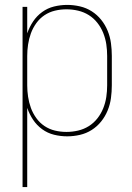

<svg xmlns="http://www.w3.org/2000/svg" viewBox="-20 -548 540 783"><path d="M72 215V-520H91V-412Q100 -438 115 -460.5Q130 -483 152 -499Q174 -515 200.5 -521.5Q227 -528 254 -528Q280 -528 306 -522Q332 -516 354 -502Q376 -488 392.5 -467.5Q409 -447 419 -422.5Q429 -398 432.5 -372Q436 -346 436 -320V-200Q436 -174 432.5 -148Q429 -122 419 -97.5Q409 -73 392.5 -52.5Q376 -32 354 -18Q332 -4 306 2Q280 8 254 8Q227 8 200.5 1.5Q174 -5 152 -21Q130 -37 115 -59.5Q100 -82 91 -108V215ZM251 -10Q275 -10 298.5 -15.5Q322 -21 342 -33.5Q362 -46 377 -65Q392 -84 401 -106.5Q410 -129 413.5 -152.5Q417 -176 417 -200V-320Q417 -344 413.5 -367.5Q410 -391 401 -413.5Q392 -436 377 -455Q362 -474 342 -486.5Q322 -499 298.5 -504.5Q275 -510 251 -510Q227 -510 204 -504.5Q181 -499 161.5 -486Q142 -473 128 -453.5Q114 -434 106 -412Q98 -390 94.5 -366.5Q91 -343 91 -320V-200Q91 -177 94.5 -153.5Q98 -130 106 -108Q114 -86 128 -66.5Q142 -47 161.5 -34Q181 -21 204 -15.5Q227 -10 251 -10Z"/></svg>

Font: Zed Mono Thin
Style: Regular
Weight: 100
Monospace: yes
Designer: Belleve Invis
Foundry: Belleve Invis
Version: Version 1.0.0; ttfautohint (v1.8.4)